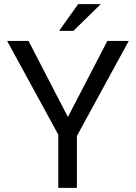

<svg xmlns="http://www.w3.org/2000/svg" viewBox="-20 -909 658 929"><path d="M352 0H262V-257.5L14.5 -711H118L308.5 -343L499.5 -711H603L352 -251ZM335 -759.5H266L358 -889H467.5Z"/></svg>

Font: Roberto Sans
Style: Regular
Weight: 400
Designer: Google (font) & Cristiano Sobral (main changes)
Version: Version 1.500; ttfautohint (v1.8.4.7-5d5b-dirty)